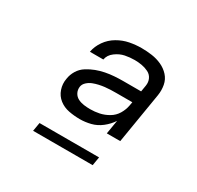

<svg xmlns="http://www.w3.org/2000/svg" viewBox="-119 -877 813 793"><g transform="rotate(30 288.0 -481.0)"><path d="M269 -359Q294 -359 320 -365.5Q346 -372 368.5 -389.5Q391 -407 406 -430L395 -364H459L499 -606Q503 -631 498.5 -655Q494 -679 478 -696.5Q462 -714 440 -724Q418 -734 393.5 -737.5Q369 -741 344 -741Q316 -741 287.5 -735.5Q259 -730 232.5 -714.5Q206 -699 188.5 -674Q171 -649 166 -621H230Q234 -644 255 -659.5Q276 -675 298.5 -679.5Q321 -684 344 -684Q361 -684 378 -681Q395 -678 410 -670.5Q425 -663 432 -648Q439 -633 436 -615L431 -585H345Q325 -585 304 -583.5Q283 -582 262.5 -578Q242 -574 222 -566.5Q202 -559 183 -547Q164 -535 152.5 -516Q141 -497 138 -476Q133 -450 141.5 -425Q150 -400 170 -384.5Q190 -369 216 -364Q242 -359 269 -359ZM285 -416Q270 -416 255 -418Q240 -420 227 -426.5Q214 -433 207 -446Q200 -459 202 -475Q204 -488 215 -498Q226 -508 239 -513Q252 -518 265.5 -521Q279 -524 292 -525.5Q305 -527 318.5 -527.5Q332 -528 345 -528H422L419 -511Q415 -489 403 -469Q391 -449 370.5 -437Q350 -425 328.5 -420.5Q307 -416 285 -416ZM126 -221H410L417 -262H133Z"/></g></svg>

Font: Iosevka Sparkle Light Oblique
Style: Regular
Weight: 300
Italic angle: -9°
Designer: Belleve Invis
Foundry: Belleve Invis
Version: Version 4.5.0; ttfautohint (v1.8.3)